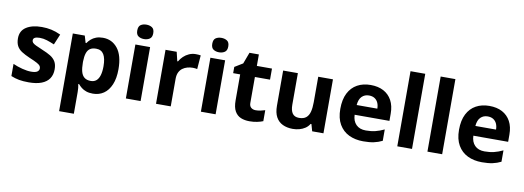

<svg xmlns="http://www.w3.org/2000/svg" viewBox="-71 -1216 5220 1913"><g transform="rotate(10 2538.5 -260.0)"><path d="M459 -162Q459 -107 433 -68.5Q407 -30 355 -10Q303 10 226 10Q169 10 128 2.5Q87 -5 46 -22V-145Q90 -125 141 -112Q192 -99 231 -99Q275 -99 293.5 -112Q312 -125 312 -146Q312 -160 304.5 -171Q297 -182 272 -196Q247 -210 194 -232Q143 -254 110 -275.5Q77 -297 61 -327.5Q45 -358 45 -404Q45 -480 104 -518Q163 -556 261 -556Q312 -556 358 -546Q404 -536 453 -513L408 -406Q368 -423 332 -434.5Q296 -446 259 -446Q226 -446 209.5 -437Q193 -428 193 -410Q193 -397 201.5 -386.5Q210 -376 234.5 -364Q259 -352 307 -332Q354 -313 388 -292.5Q422 -272 440.5 -241.5Q459 -211 459 -162Z M879 -556Q971 -556 1028 -484.5Q1085 -413 1085 -274Q1085 -181 1058 -117.5Q1031 -54 984 -22Q937 10 875 10Q836 10 807.5 0Q779 -10 759 -26Q739 -42 724 -60H716Q720 -41 722 -20.5Q724 0 724 20V240H575V-546H696L717 -475H724Q739 -497 760 -515.5Q781 -534 810.5 -545Q840 -556 879 -556ZM831 -437Q792 -437 769 -421Q746 -405 735.5 -372.5Q725 -340 724 -291V-275Q724 -222 734 -185.5Q744 -149 768 -130Q792 -111 833 -111Q867 -111 889 -130Q911 -149 922 -186Q933 -223 933 -276Q933 -356 908.5 -396.5Q884 -437 831 -437Z M1357 -546V0H1208V-546ZM1283 -760Q1316 -760 1340 -744.5Q1364 -729 1364 -686.8Q1364 -646 1340 -630Q1316 -614 1283 -614Q1248.7 -614 1225.4 -630Q1202 -646 1202 -686.8Q1202 -729 1225.4 -744.5Q1248.7 -760 1283 -760Z M1818 -556Q1829 -556 1844 -555Q1859 -554 1868 -552L1857 -412Q1850 -414 1836.5 -415.5Q1823 -417 1813 -417Q1784 -417 1757 -409.5Q1730 -402 1708.5 -386Q1687 -370 1674.5 -343.5Q1662 -317 1662 -278V0H1513V-546H1626L1648 -454H1655Q1671 -482 1695 -505Q1719 -528 1750.5 -542Q1782 -556 1818 -556Z M2116 -546V0H1967V-546ZM2042 -760Q2075 -760 2099 -744.5Q2123 -729 2123 -686.8Q2123 -646 2099 -630Q2075 -614 2042 -614Q2007.7 -614 1984.4 -630Q1961 -646 1961 -686.8Q1961 -729 1984.4 -744.5Q2007.7 -760 2042 -760Z M2502 -109Q2527 -109 2550 -114Q2573 -119 2596 -126V-15Q2572 -5 2536.5 2.5Q2501 10 2459 10Q2410 10 2371.5 -6Q2333 -22 2310.5 -61.5Q2288 -101 2288 -171V-434H2217V-497L2299 -547L2342 -662H2437V-546H2590V-434H2437V-171Q2437 -140 2455 -124.5Q2473 -109 2502 -109Z M3207 -546V0H3093L3073 -70H3065Q3048 -42 3021.5 -24.5Q2995 -7 2963 1.5Q2931 10 2897 10Q2839 10 2795 -11Q2751 -32 2727 -76Q2703 -120 2703 -190V-546H2852V-227Q2852 -169 2873 -139Q2894 -109 2940 -109Q2986 -109 3011.5 -130Q3037 -151 3047.5 -191Q3058 -231 3058 -289V-546Z M3588 -556Q3664 -556 3718.5 -527Q3773 -498 3803 -443Q3833 -388 3833 -308V-236H3481Q3483 -173 3518.5 -137Q3554 -101 3617 -101Q3670 -101 3713 -111.5Q3756 -122 3802 -144V-29Q3762 -9 3717.5 0.5Q3673 10 3610 10Q3528 10 3465 -20.5Q3402 -51 3366 -113Q3330 -175 3330 -269Q3330 -365 3362.5 -428.5Q3395 -492 3453 -524Q3511 -556 3588 -556ZM3589 -450Q3546 -450 3517.5 -422Q3489 -394 3484 -335H3693Q3693 -368 3681.5 -394Q3670 -420 3647 -435Q3624 -450 3589 -450Z M4103 0H3954V-760H4103Z M4408 0H4259V-760H4408Z M4789 -556Q4865 -556 4919.5 -527Q4974 -498 5004 -443Q5034 -388 5034 -308V-236H4682Q4684 -173 4719.5 -137Q4755 -101 4818 -101Q4871 -101 4914 -111.5Q4957 -122 5003 -144V-29Q4963 -9 4918.5 0.5Q4874 10 4811 10Q4729 10 4666 -20.5Q4603 -51 4567 -113Q4531 -175 4531 -269Q4531 -365 4563.5 -428.5Q4596 -492 4654 -524Q4712 -556 4789 -556ZM4790 -450Q4747 -450 4718.5 -422Q4690 -394 4685 -335H4894Q4894 -368 4882.5 -394Q4871 -420 4848 -435Q4825 -450 4790 -450Z"/></g></svg>

Font: Noto Sans Myanmar
Style: Regular
Weight: 400
Designer: Monotype Design Team
Foundry: Monotype Imaging Inc.
Version: Version 2.107